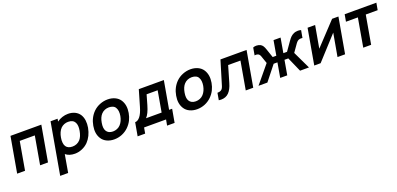

<svg xmlns="http://www.w3.org/2000/svg" viewBox="12 -1592 5905 2857"><g transform="rotate(-20 2964.0 -164.0)"><path d="M523 0H398L476 -445H237.5L159.5 0H34.5L133.5 -562.5H622Z M1259.5 -281Q1236 -155.5 1158.5 -74Q1115.5 -31 1059.5 -8Q1002.5 15.5 947 15.5Q856 15.5 800 -31.5L751 250H625L768 -562.5H879.5L872 -520Q911.5 -548.5 956.5 -563.2Q1001.5 -578 1048 -578Q1108 -578 1155.5 -555.2Q1203 -532.5 1231.5 -488.5Q1257 -446.5 1263.5 -393.8Q1270 -341 1259.5 -281ZM1126 -281Q1141 -364 1116 -411.5Q1088 -465.5 1009.5 -465.5Q976.5 -465.5 947.2 -454Q918 -442.5 895 -421Q869.5 -395.5 853.5 -359.5Q837.5 -323.5 830.5 -281Q823 -239 826.8 -202.2Q830.5 -165.5 846 -142.5Q876.5 -97 948 -97Q984 -97 1016 -110.5Q1048 -124 1072 -151Q1110.5 -195.5 1126 -281Z M1374 -78Q1321 -160.5 1342.5 -281Q1363.5 -403.5 1445.5 -485.5Q1491 -530 1551.5 -554Q1612 -578 1675 -578Q1738.5 -578 1790 -554Q1841.5 -530 1870.5 -485.5Q1924 -402.5 1903 -281Q1892.5 -222 1867.8 -172Q1843 -122 1799 -78Q1752 -32.5 1692.8 -8.5Q1633.5 15.5 1569.5 15.5Q1506 15.5 1454.5 -8.5Q1403 -32.5 1374 -78ZM1757 -409.5Q1744.5 -435 1716.5 -447.8Q1688.5 -460.5 1654 -460.5Q1618 -460.5 1587 -447.8Q1556 -435 1532 -409.5Q1490 -364.5 1476 -281Q1461.5 -197.5 1487.5 -154Q1502 -128.5 1528.2 -115.2Q1554.5 -102 1590.5 -102Q1625 -102 1657.2 -115.2Q1689.5 -128.5 1712.5 -154Q1756 -201.5 1771 -281Q1784.5 -362.5 1757 -409.5Z M2484 -119H2532L2494.5 91.5H2375.5L2392.5 0H2044.5L2028 91.5H1909L1946.5 -119Q1988 -119 2025.5 -164.8Q2063 -210.5 2091.5 -309.5L2165.5 -562.5H2562ZM2423.5 -451H2248.5L2204 -296Q2167 -167.5 2118.5 -119H2365.5Z M2686 -78Q2633 -160.5 2654.5 -281Q2675.5 -403.5 2757.5 -485.5Q2803 -530 2863.5 -554Q2924 -578 2987 -578Q3050.5 -578 3102 -554Q3153.5 -530 3182.5 -485.5Q3236 -402.5 3215 -281Q3204.5 -222 3179.8 -172Q3155 -122 3111 -78Q3064 -32.5 3004.8 -8.5Q2945.5 15.5 2881.5 15.5Q2818 15.5 2766.5 -8.5Q2715 -32.5 2686 -78ZM3069 -409.5Q3056.5 -435 3028.5 -447.8Q3000.5 -460.5 2966 -460.5Q2930 -460.5 2899 -447.8Q2868 -435 2844 -409.5Q2802 -364.5 2788 -281Q2773.5 -197.5 2799.5 -154Q2814 -128.5 2840.2 -115.2Q2866.5 -102 2902.5 -102Q2937 -102 2969.2 -115.2Q3001.5 -128.5 3024.5 -154Q3068 -201.5 3083 -281Q3096.5 -362.5 3069 -409.5Z M3872 -562.5 3773 0H3654.5L3732.5 -445H3537.5L3462.5 -188.5Q3435.5 -93.5 3387.8 -45.2Q3340 3 3265 3Q3246 3 3227.5 0L3247 -111.5Q3282 -111.5 3302 -123Q3322 -134 3332 -154.5Q3337 -164.5 3342.5 -179.8Q3348 -195 3353.5 -215.5L3458.5 -562.5Z M4086.5 -278 4044 -401Q4036.5 -419 4028.2 -427.8Q4020 -436.5 4008.5 -441.5Q3993.5 -447 3978 -447Q3974 -447 3968.8 -446.5Q3963.5 -446 3956.5 -445L3977 -562.5Q4000 -573 4028 -573Q4060 -573 4093 -558.5Q4114.5 -546 4128.8 -524.2Q4143 -502.5 4154.5 -466.5L4201 -330H4258.5L4299 -562.5H4410.5L4370 -330H4428L4524 -466.5Q4547 -500 4568.2 -521.2Q4589.5 -542.5 4615.5 -554Q4646.5 -570 4686.5 -570Q4712 -570 4735.5 -562.5L4714.5 -445Q4704.5 -447 4693 -447Q4675.5 -447 4661.5 -442.5Q4636 -436.5 4609.5 -401L4523 -278L4655.5 0H4514.5L4412.5 -231.5H4352L4311.5 0H4200L4240.5 -231.5H4180.5L3997 0H3856.5Z M5227.5 0H5107.5L5172 -363.5L4840 0H4739L4838 -562.5H4957.5L4895 -209.5L5226.5 -562.5H5326.5Z M5907.5 -451H5719L5640 0H5515L5594 -451H5405.5L5425.5 -562.5H5927.5Z"/></g></svg>

Font: Russisch Sans
Style: Bold Italic
Weight: 700
Italic angle: -10°
Designer: Michael Sharanda (font) & Cristiano Sobral (main changes)
Foundry: Michael Sharanda
Version: Version 2.00;September 8, 2020;FontCreator 13.0.0.2681 64-bi